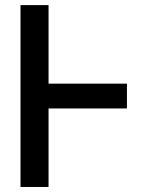

<svg xmlns="http://www.w3.org/2000/svg" viewBox="-20 -743 586 763"><path d="M172.9 -312V0H61.5V-722.7H172.9V-410.6H484.4V-312Z"/></svg>

Font: Giphurs Medium
Style: Regular
Weight: 500
Version: Version 0.920; ttfautohint (v1.8.4.7-5d5b)